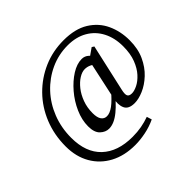

<svg xmlns="http://www.w3.org/2000/svg" viewBox="-176 -807 1150 1150"><g transform="rotate(-45 399.5 -232.0)"><path d="M317 -38Q287 -38 262 -61.5Q237 -85 237 -137Q237 -191 261.5 -246.5Q286 -302 325.5 -348Q365 -394 409.5 -422Q454 -450 495 -450Q521 -450 539.5 -432.5Q558 -415 575 -388L539 -363Q524 -376 504.5 -385Q485 -394 465 -394Q442 -394 415.5 -377.5Q389 -361 365.5 -331.5Q342 -302 327 -261.5Q312 -221 312 -174Q312 -136 325 -118Q338 -100 360 -100Q385 -100 416 -122.5Q447 -145 495 -202L502 -180Q460 -120 410 -79Q360 -38 317 -38ZM533 -38Q481 -38 467 -71Q453 -104 465 -152L521 -411L588 -458L602 -449L535 -151Q527 -117 533.5 -104Q540 -91 563 -91Q583 -91 610.5 -104.5Q638 -118 664 -146.5Q690 -175 707.5 -220Q725 -265 725 -328Q725 -399 697 -453Q669 -507 617 -537Q565 -567 494 -567Q416 -567 347.5 -535.5Q279 -504 227 -448.5Q175 -393 146 -319Q117 -245 117 -160Q117 -36 186.5 30Q256 96 381 96Q422 96 457.5 89.5Q493 83 526 71L536 103Q494 123 447 132.5Q400 142 358 142Q267 142 199.5 106Q132 70 94.5 5Q57 -60 57 -147Q57 -245 91 -329Q125 -413 186 -475Q247 -537 326.5 -571.5Q406 -606 498 -606Q595 -606 657 -567.5Q719 -529 748.5 -465.5Q778 -402 778 -326Q778 -254 753 -200Q728 -146 689.5 -110Q651 -74 609 -56Q567 -38 533 -38Z"/></g></svg>

Font: Lisu Bosa Medium
Style: Italic
Weight: 500
Italic angle: -19°
Designer: David Morse, Annie Olsen, Victor Gaultney, Frank Grießhammer (Latin)
Foundry: SIL International
Version: Version 2.000